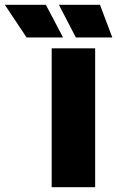

<svg xmlns="http://www.w3.org/2000/svg" viewBox="-174 -775 485 795"><path d="M40 -575H220V0H40ZM240 -755 291 -620H140L70 -755ZM16 -755 87 -620H-64L-154 -755Z"/></svg>

Font: Protest Guerrilla
Style: Regular
Weight: 400
Designer: Octavio Pardo
Foundry: Ashler Design
Version: Version 2.005; ttfautohint (v1.8.4.7-5d5b)